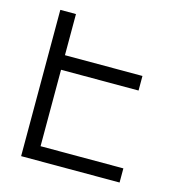

<svg xmlns="http://www.w3.org/2000/svg" viewBox="-102 -769 804 859"><g transform="rotate(15 300.0 -339.0)"><path d="M72.5 0V-677.5H145V-487H504V-419.5H145V-65.5H528.5V0Z"/></g></svg>

Font: JuliaMono Light
Style: Regular
Weight: 300
Monospace: yes
Designer: cormullion
Foundry: corm
Version: Version 0.054; ttfautohint (v1.8.4)